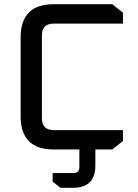

<svg xmlns="http://www.w3.org/2000/svg" viewBox="-20 -710 654 912"><path d="M78 -158V-532Q78 -690 235 -690H513L564 -650V-598H236Q179 -598 179 -542V-148Q179 -92 236 -92H564V-40L513 0H235Q78 0 78 -158ZM230 112H329Q357 112 357 84V-42H433V76Q433 182 327 182H267L230 153Z"/></svg>

Font: Oxanium ExtraLight Medium
Style: Regular
Weight: 500
Version: Version 2.000